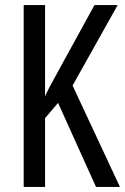

<svg xmlns="http://www.w3.org/2000/svg" viewBox="-20 -734 491 754"><path d="M451 0H357L208 -330L157 -270V0H73V-714H157V-356Q168 -382 211 -459L351 -714H442L265 -398Z"/></svg>

Font: Noto Sans Sinhala ExtraCondensed
Style: Regular
Weight: 400
Width: 2
Designer: Jelle Bosma - Monotype Design Team
Foundry: Monotype Imaging Inc.
Version: Version 2.006; ttfautohint (v1.8.4.7-5d5b)